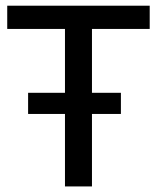

<svg xmlns="http://www.w3.org/2000/svg" viewBox="-20 -670 564 690"><path d="M213.5 -566H6V-649.5H518V-566H310.5V0H213.5ZM81 -260.5V-336.5H414.5V-260.5Z"/></svg>

Font: Betinya Sans Medium
Style: Regular
Weight: 500
Designer: Jonathan Pinhorn
Version: Version 2.001;December 9, 2019;FontCreator 12.0.0.2547 64-bi